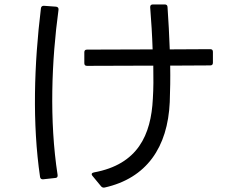

<svg xmlns="http://www.w3.org/2000/svg" viewBox="-20 -801 1040 863"><path d="M359 -517C359 -509 363 -505 371 -505L669 -506C670 -453 670 -402 667 -357C659 -195 600 -62 402 -26C392 -24 389 -18 396 -10L434 36C438 41 443 43 450 42C639 0 734 -139 743 -342C745 -394 746 -449 745 -506L925 -507C933 -507 937 -511 937 -519V-568C937 -576 933 -580 925 -580L743 -579C741 -643 737 -707 733 -769C733 -777 728 -781 721 -781H667C659 -781 655 -777 655 -769C660 -706 664 -642 666 -579L371 -578C363 -578 359 -574 359 -566ZM228 -1C236 -1 240 -6 239 -14C201 -260 212 -529 243 -757C244 -765 240 -770 232 -771L177 -775C169 -775 165 -771 164 -764C133 -511 125 -245 160 -6C161 2 166 5 173 5Z"/></svg>

Font: LINE Seed JP App_OTF Regular
Style: Regular
Weight: 400
Designer: LY Corporation & Fontrix & Fontworks
Version: Version 1.002